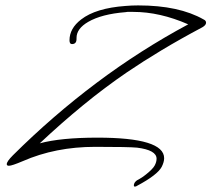

<svg xmlns="http://www.w3.org/2000/svg" viewBox="-20 -571 782 710"><path d="M479 119Q475 119 475 115Q475 100 497 90Q504 86 509.5 82Q515 78 520 74Q545 54 552 41Q559 28 559 16Q559 -16 487 -25Q456 -28 332 -28Q185 -28 64 25Q24 42 13 42Q5 42 5 36Q5 26 28 3Q175 -143 337 -264.5Q499 -386 676 -481Q571 -527 473 -527H458Q454 -527 451 -527Q448 -527 444 -526Q356 -519 306 -490Q263 -465 263 -431V-427Q263 -408 246 -408Q237 -408 237 -422Q237 -466 280 -499Q334 -541 444 -549Q455 -550 467 -550.5Q479 -551 491 -551Q642 -551 733 -499Q742 -495 742 -487Q742 -478 728 -470Q647 -427 578 -385.5Q509 -344 450 -304Q368 -248 288 -182.5Q208 -117 127 -41Q205 -62 340 -62Q587 -62 587 14Q587 28 578 46Q562 76 487 116Q483 119 479 119Z"/></svg>

Font: Whisper
Style: Regular
Weight: 400
Designer: Robert E. Leuschke
Foundry: Robert E. Leuschke
Version: Version 1.010; ttfautohint (v1.8.4.7-5d5b)